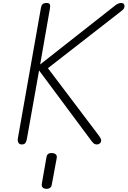

<svg xmlns="http://www.w3.org/2000/svg" viewBox="-20 -948 837 1260"><path d="M615.5 0Q603 0 594.8 -7.2Q586.5 -14.5 578.5 -25.5L236.5 -485.5L157 -39.5Q155 -25.5 148.5 -12.8Q142 0 123 0Q107 0 100.8 -11.8Q94.5 -23.5 97 -38.5L248.5 -895.5Q251 -911.5 259 -920Q267 -928.5 286 -928.5Q297.5 -928.5 302.8 -924.5Q308 -920.5 308.8 -912.2Q309.5 -904 307.5 -891.5L243.5 -525L735 -911.5Q748 -921.5 757.5 -925Q767 -928.5 775 -928.5Q786.5 -928.5 791.8 -922.5Q797 -916.5 797 -909Q797 -897.5 791.5 -890Q786 -882.5 772.5 -872.5L294.5 -500.5L628.5 -58.5Q644 -37.5 644 -26Q644 -15 635.5 -7.5Q627 0 615.5 0ZM280.5 291Q266 289.5 258.8 281Q251.5 272.5 255 254L285 83.5Q288 66.5 298.2 60.8Q308.5 55 324 56.5Q339 58 347 65.8Q355 73.5 352 90.5L320 263Q317 280 306 286.2Q295 292.5 280.5 291Z"/></svg>

Font: Edu VIC WA NT Hand
Style: Regular
Weight: 400
Designer: Tina and Corey Anderson, Eben Sorkin, Mirko Velimirovic
Foundry: Google for Education
Version: Version 1.000